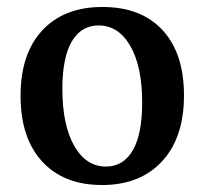

<svg xmlns="http://www.w3.org/2000/svg" viewBox="-20 -524 587 551"><path d="M39 -249Q39 -370 101.5 -437Q164 -504 274 -504Q385 -504 446.5 -437.5Q508 -371 508 -250Q508 -129 445 -61Q382 7 273 7Q163 7 101 -60.5Q39 -128 39 -249ZM388 -230Q388 -333 354 -392Q320 -451 263 -451Q213 -451 186 -405Q159 -359 159 -269Q159 -165 193 -105.5Q227 -46 284 -46Q334 -46 361 -92.5Q388 -139 388 -230Z"/></svg>

Font: Vollkorn SC SemiBold
Style: Regular
Weight: 600
Designer: Friedrich Althausen
Foundry: Friedrich Althausen
Version: Version 4.015